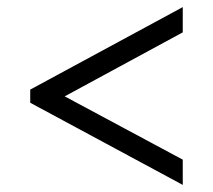

<svg xmlns="http://www.w3.org/2000/svg" viewBox="-20 -628 599 540"><path d="M494 -108V-179L162 -357L494 -537V-608L65 -376V-339Z"/></svg>

Font: Noto Serif Malayalam Medium
Style: Regular
Weight: 500
Designer: Indian type Foundry, Jelle Bosma, Monotype Design Team
Foundry: Monotype Imaging Inc.
Version: Version 2.104